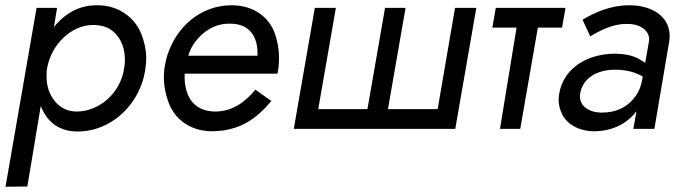

<svg xmlns="http://www.w3.org/2000/svg" viewBox="-20 -490 2593 730"><path d="M84 219 135 -87C138 -79 142 -71 146 -64C170 -19 213 10 274 10C317 10 358 -1 395 -22C469 -64 521 -141 533 -230C535 -243 536 -256 536 -269C536 -298 530 -328 518 -359C495 -420 434 -470 351 -470C350 -470 348 -470 347 -470C286 -470 234 -443 195 -399C192 -395 188 -391 185 -387L197 -460H119L1 220ZM452 -230C438 -135 356 -66 272 -66C271 -66 269 -66 268 -66C229 -67 199 -87 180 -117C160 -147 157 -179 157 -200C157 -210 157 -220 159 -230C175 -323 253 -395 333 -395C363 -395 388 -388 407 -373C445 -343 455 -298 455 -262C455 -252 454 -241 452 -230Z M951 -149C913 -103 864 -66 799 -66C738 -66 701 -98 688 -149C684 -164 682 -180 682 -197C682 -201 682 -206 682 -210H1035L1039 -234C1040 -246 1041 -258 1041 -270C1041 -299 1036 -329 1026 -360C1006 -420 949 -470 861 -470C742 -470 650 -387 616 -279C611 -263 608 -247 605 -230C604 -218 603 -207 603 -196C603 -167 608 -137 619 -106C639 -43 698 8 783 9C892 9 955 -39 1012 -106ZM696 -278C701 -297 710 -315 723 -332C754 -373 799 -400 851 -400C852 -400 854 -400 855 -400C935 -400 959 -343 959 -289C959 -285 959 -282 959 -278Z M1455 -75 1522 -460H1444L1377 -75H1190L1257 -460H1177L1097 0H1711L1791 -460H1710L1644 -75Z M1865 -460 1852 -385H1944L1881 0H1958L2025 -385H2117L2130 -460Z M2224 -352C2259 -372 2306 -399 2361 -399C2363 -399 2364 -399 2366 -399C2419 -399 2448 -370 2448 -342C2448 -338 2448 -334 2447 -330L2433 -251C2426 -256 2418 -261 2409 -266C2386 -279 2356 -285 2321 -286C2211 -286 2122 -230 2106 -133C2105 -125 2104 -118 2104 -110C2104 -91 2109 -72 2118 -54C2137 -17 2182 9 2239 9C2302 9 2355 -15 2391 -56C2394 -60 2397 -64 2400 -67L2388 0H2468L2524 -330C2526 -339 2526 -347 2526 -354C2526 -379 2518 -409 2490 -433C2462 -457 2421 -470 2373 -470C2300 -470 2240 -442 2195 -415ZM2186 -135C2196 -194 2251 -225 2319 -225C2346 -225 2370 -221 2391 -214C2402 -210 2413 -205 2424 -199L2418 -170C2412 -149 2403 -131 2390 -116C2361 -80 2319 -62 2270 -62C2269 -62 2267 -62 2265 -62C2217 -63 2185 -88 2185 -123C2185 -127 2185 -131 2186 -135Z"/></svg>

Font: Jost
Style: Italic
Weight: 400
Italic angle: -5°
Version: Version 3.710